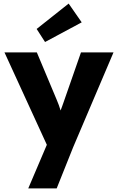

<svg xmlns="http://www.w3.org/2000/svg" viewBox="-20 -824 660 1074"><path d="M138 230 242 -14 5 -531H186L298 -264Q310 -236 319 -206Q323 -216 327 -227.5Q331 -239 335 -250L433 -531H615L389 0L297 230ZM232 -589 185 -662 364 -804 437 -699Z"/></svg>

Font: Lexend
Style: Bold
Weight: 700
Designer: Bonnie Shaver-Troup, Thomas Jockin
Foundry: Lexend
Version: Version 1.007; ttfautohint (v1.8.3)